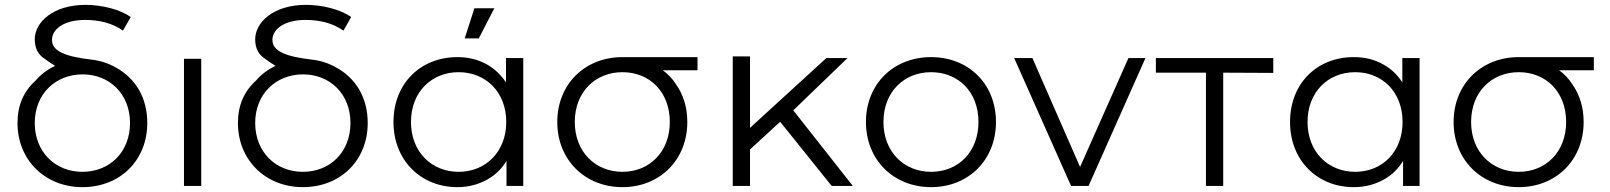

<svg xmlns="http://www.w3.org/2000/svg" viewBox="-20 -765 6624 790"><path d="M319 5C475 5 586 -106 586 -259C586 -363 538 -442 457 -487C426 -505 391 -516 354 -520C253 -532 194 -553 194 -600V-603C195 -642 238 -683 331 -683C386 -683 441 -671 486 -639L518 -695C474 -726 400 -745 332 -745C199 -745 123 -674 123 -603C123 -566 137 -540 164 -523C177 -513 192 -503 207 -494C175 -479 148 -459 126 -433C77 -389 52 -331 52 -259C52 -106 166 5 319 5ZM319 -58C208 -58 123 -139 123 -259C123 -378 208 -459 320 -459C431 -459 515 -378 515 -259C515 -139 431 -58 319 -58Z M808 0V-523H737V0Z M1226 5C1382 5 1493 -106 1493 -259C1493 -363 1445 -442 1364 -487C1333 -505 1298 -516 1261 -520C1160 -532 1101 -553 1101 -600V-603C1102 -642 1145 -683 1238 -683C1293 -683 1348 -671 1393 -639L1425 -695C1381 -726 1307 -745 1239 -745C1106 -745 1030 -674 1030 -603C1030 -566 1044 -540 1071 -523C1084 -513 1099 -503 1114 -494C1082 -479 1055 -459 1033 -433C984 -389 959 -331 959 -259C959 -106 1073 5 1226 5ZM1226 -58C1115 -58 1030 -139 1030 -259C1030 -378 1115 -459 1227 -459C1338 -459 1422 -378 1422 -259C1422 -139 1338 -58 1226 -58Z M1950 -607 2014 -731H1932L1892 -607ZM1862 5C1908 5 1949 -6 1986 -27C2018 -45 2044 -70 2064 -103V0H2133V-526H2062V-426C2041 -457 2016 -481 1985 -499C1948 -520 1907 -530 1862 -530C1712 -530 1599 -423 1599 -263C1599 -105 1712 5 1862 5ZM1867 -58C1756 -58 1671 -140 1671 -263C1671 -387 1756 -468 1867 -468C1978 -468 2063 -387 2063 -263C2063 -140 1978 -58 1867 -58Z M2541 5C2695 5 2808 -107 2808 -263C2808 -323 2792 -375 2761 -419C2746 -442 2728 -461 2707 -476H2850V-530H2643H2642H2635H2634H2633H2632H2605H2604H2598H2597H2596H2595H2566H2564H2557H2556H2554H2552H2541C2388 -530 2273 -420 2273 -263C2273 -107 2387 5 2541 5ZM2541 -58C2430 -58 2345 -140 2345 -263C2345 -387 2430 -468 2541 -468C2653 -468 2736 -387 2736 -263C2736 -140 2652 -58 2541 -58Z M3489 0 3244 -311 3467 -526H3380L3066 -239V-533H2995V0H3066V-150L3190 -264L3402 0Z M3811 5C3965 5 4078 -107 4078 -263C4078 -420 3965 -530 3811 -530C3657 -530 3543 -420 3543 -263C3543 -107 3657 5 3811 5ZM3811 -58C3700 -58 3615 -140 3615 -263C3615 -387 3700 -468 3811 -468C3923 -468 4006 -387 4006 -263C4006 -140 3923 -58 3811 -58Z M4459 0 4693 -526H4623L4424 -78L4228 -526H4153L4387 0Z M5013 0V-466L5219 -465V-526H4736V-466H4942V0Z M5550 5C5597 5 5638 -6 5675 -27C5707 -45 5733 -70 5753 -103V0H5821V-526H5750V-426C5730 -457 5704 -482 5673 -499C5637 -520 5596 -530 5550 -530C5400 -530 5288 -423 5288 -263C5288 -105 5400 5 5550 5ZM5556 -58C5445 -58 5360 -140 5360 -263C5360 -387 5445 -468 5556 -468C5667 -468 5751 -387 5751 -263C5751 -140 5667 -58 5556 -58Z M6229 5C6383 5 6496 -107 6496 -263C6496 -323 6480 -375 6449 -419C6434 -442 6416 -461 6395 -476H6538V-530H6331H6330H6323H6322H6321H6320H6293H6292H6286H6285H6284H6283H6254H6252H6245H6244H6242H6240H6229C6076 -530 5961 -420 5961 -263C5961 -107 6075 5 6229 5ZM6229 -58C6118 -58 6033 -140 6033 -263C6033 -387 6118 -468 6229 -468C6341 -468 6424 -387 6424 -263C6424 -140 6340 -58 6229 -58Z"/></svg>

Font: Montserrat Z
Style: Regular
Weight: 400
Designer: Julieta Ulanovsky
Foundry: Julieta Ulanovsky
Version: Version 8.000